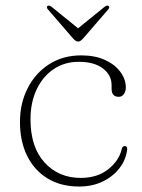

<svg xmlns="http://www.w3.org/2000/svg" viewBox="-20 -672 519 702"><path d="M440 -352.5Q440 -337.5 432.8 -327.8Q425.5 -318 414.5 -318Q388 -318 388 -347.5V-361Q388 -397.5 356.2 -421.8Q324.5 -446 268 -446Q215.5 -446 175.8 -419Q136 -392 113.8 -344.5Q91.5 -297 91.5 -236Q91.5 -134 143 -77.8Q194.5 -21.5 275 -21.5Q336 -21.5 375.8 -53.2Q415.5 -85 425 -126.5Q427.5 -138 436 -138Q446 -138 445 -126Q441 -89 417.5 -58Q394 -27 355.8 -8.5Q317.5 10 269.5 10Q202.5 10 154 -19.5Q105.5 -49 79.2 -102.2Q53 -155.5 53 -226Q53 -294 81 -349.2Q109 -404.5 159.5 -437Q210 -469.5 277 -469.5Q327.5 -469.5 364 -452.8Q400.5 -436 420.2 -409Q440 -382 440 -352.5ZM284.5 -532Q274 -520 266 -520Q257 -520 246.5 -532L155 -638Q148 -646 154.5 -650.5Q159 -653.5 167.5 -648L265.5 -568.5L363.5 -648Q371.5 -653.5 376.5 -650.5Q382.5 -645.5 376 -638Z"/></svg>

Font: Fraunces 9pt S050 Thin
Style: Regular
Weight: 100
Version: Version 1.000; ttfautohint (v1.8.3)